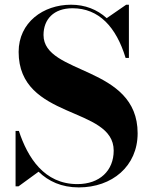

<svg xmlns="http://www.w3.org/2000/svg" viewBox="-20 -780 642 814"><path d="M58.5 10 143.5 -52C185.5 -11.5 240.5 14.5 314 14.5C455 14.5 563.5 -75 563.5 -215C563.5 -503.5 164.5 -461.5 164.5 -631.5C164.5 -698 207.5 -745 287.5 -745C399 -745 472.5 -666 512.5 -534.5H526.5V-760H515L432.5 -703C391.5 -740 340.5 -760 281 -760C163.5 -760 59 -685 59 -560C59 -270 462 -331.5 462 -141.5C462 -57 403 0.5 308 0.5C167 0.5 97 -112.5 60 -225H46V10Z"/></svg>

Font: Bodoni* 16pt
Style: Bold
Weight: 700
Version: Version 2.3